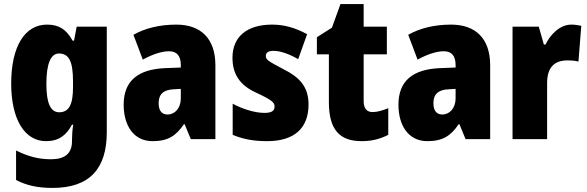

<svg xmlns="http://www.w3.org/2000/svg" viewBox="-20 -684 2887 944"><path d="M211 -563C102 -563 35 -456 35 -273C35 -96 102 10 206 10C269 10 305 -18 334 -71H340C336 -49 334 -17 334 3V10C334 73 296 99 231 99C171 99 120 86 59 56V201C111 228 166 240 238 240C423 240 505 143 505 -34V-553H357L344 -484H337C306 -540 270 -563 211 -563ZM270 -421C321 -421 339 -378 339 -283V-256C339 -171 320 -132 271 -132C229 -132 208 -176 208 -271C208 -372 230 -421 270 -421Z M847 -563C764 -563 693 -545 636 -513L682 -391C732 -418 776 -432 811 -432C849 -432 869 -410 869 -364V-352L791 -349C659 -343 588 -287 588 -169C588 -70 635 10 730 10C806 10 845 -16 884 -73H888L918 0H1039V-363C1039 -496 966 -563 847 -563ZM835 -245 869 -247V-200C869 -153 840 -121 804 -121C776 -121 760 -139 760 -177C760 -220 783 -243 835 -245Z M1497 -170C1497 -259 1451 -305 1375 -343C1298 -384 1287 -390 1287 -409C1287 -426 1300 -434 1325 -434C1361 -434 1407 -416 1446 -393L1490 -516C1432 -547 1379 -563 1318 -563C1196 -563 1123 -505 1123 -400C1123 -318 1161 -265 1236 -230C1318 -192 1330 -180 1330 -160C1330 -138 1314 -129 1280 -129C1232 -129 1173 -148 1124 -174V-21C1179 2 1233 10 1294 10C1428 10 1497 -55 1497 -170Z M1812 -133C1783 -133 1768 -151 1768 -187V-417H1882V-553H1768V-664H1654L1612 -548L1538 -501V-417H1597V-182C1597 -46 1650 10 1758 10C1812 10 1851 -2 1889 -21V-152C1861 -141 1836 -133 1812 -133Z M2198 -563C2115 -563 2044 -545 1987 -513L2033 -391C2083 -418 2127 -432 2162 -432C2200 -432 2220 -410 2220 -364V-352L2142 -349C2010 -343 1939 -287 1939 -169C1939 -70 1986 10 2081 10C2157 10 2196 -16 2235 -73H2239L2269 0H2390V-363C2390 -496 2317 -563 2198 -563ZM2186 -245 2220 -247V-200C2220 -153 2191 -121 2155 -121C2127 -121 2111 -139 2111 -177C2111 -220 2134 -243 2186 -245Z M2789 -563C2732 -563 2685 -513 2662 -465H2654L2629 -553H2500V0H2670V-276C2670 -357 2710 -387 2770 -387C2795 -387 2811 -385 2824 -381L2838 -557C2821 -561 2805 -563 2789 -563Z"/></svg>

Font: Noto Sans Sinhala UI Condensed Black
Style: Regular
Weight: 900
Width: 3
Designer: Jelle Bosma - Monotype Design Team
Foundry: Monotype Imaging Inc.
Version: Version 2.006